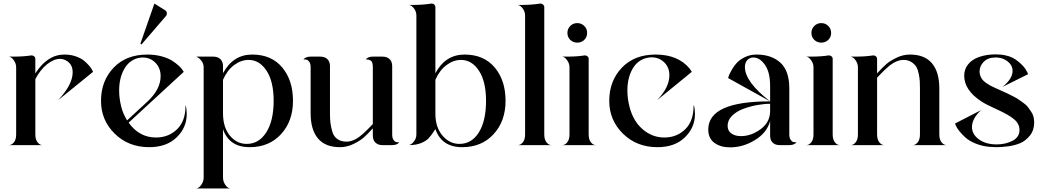

<svg xmlns="http://www.w3.org/2000/svg" viewBox="-20 -820 5889 1085"><path d="M505.9 -414.1 308.6 -253.9Q390.6 -341.8 390.6 -411.1Q390.6 -454.1 359.4 -474.6Q339.8 -487.3 319.3 -487.3Q284.2 -487.3 246.1 -457Q208 -426.8 179.7 -373V-60.5Q179.7 -31.2 192.4 -15.6Q205.1 0 219.7 0H30.3Q45.9 0 58.6 -15.6Q71.3 -31.2 71.3 -60.5V-439.5Q71.3 -460.9 58.1 -479.5Q44.9 -498 30.3 -500H54.7Q113.3 -500 156.2 -506.8H159.2Q167 -506.8 173.3 -501.5Q179.7 -496.1 179.7 -489.3V-405.3Q248 -511.7 343.8 -511.7Q378.9 -511.7 408.2 -501.5Q437.5 -491.2 454.6 -477.1Q471.7 -462.9 483.9 -448.7Q496.1 -434.6 501 -423.8Z M1029.3 -223.6Q1035.2 -205.1 1035.2 -175.8Q1035.2 -98.6 978 -43.5Q920.9 11.7 823.2 11.7Q706.1 11.7 628.4 -64.5Q550.8 -140.6 550.8 -250Q550.8 -362.3 621.6 -437Q692.4 -511.7 812.5 -511.7Q856.4 -511.7 893.6 -501.5Q930.7 -491.2 952.6 -477.1Q974.6 -462.9 990.2 -448.7Q1005.9 -434.6 1011.7 -423.8L1018.6 -414.1L707 -127Q766.6 -43 861.3 -43H867.2Q935.5 -44.9 981.9 -90.8Q1028.3 -136.7 1028.3 -221.7V-223.6ZM665 -217.8Q673.8 -179.7 698.2 -139.6L815.4 -248Q887.7 -316.4 887.7 -389.6Q887.7 -435.5 858.4 -465.3Q829.1 -495.1 787.1 -495.1Q771.5 -495.1 756.8 -491.2Q707 -476.6 680.2 -426.8Q653.3 -377 653.3 -308.6Q653.3 -263.7 665 -217.8ZM917 -728.5 779.3 -568.4 773.4 -573.2 852.5 -799.8 912.1 -762.7Q922.9 -756.8 922.9 -744.1Q922.9 -734.4 917 -728.5Z M1635.7 -250Q1635.7 -135.7 1568.4 -62Q1501 11.7 1390.6 11.7Q1275.4 11.7 1240.2 -89.8V183.6Q1240.2 205.1 1252.9 224.1Q1265.6 243.2 1280.3 245.1H1089.8Q1104.5 243.2 1117.7 224.1Q1130.9 205.1 1130.9 183.6V-439.5Q1130.9 -458 1120.6 -473.1Q1110.4 -488.3 1099.6 -494.1L1089.8 -500H1130.9H1185.5Q1210.9 -500 1225.6 -485.8Q1240.2 -471.7 1240.2 -446.3V-406.2Q1296.9 -511.7 1405.3 -511.7Q1513.7 -511.7 1574.7 -439Q1635.7 -366.2 1635.7 -250ZM1374 -6.8Q1443.4 -6.8 1484.9 -72.3Q1526.4 -137.7 1526.4 -250Q1526.4 -359.4 1486.3 -420.4Q1446.3 -481.4 1384.8 -481.4Q1341.8 -481.4 1302.7 -452.1Q1263.7 -422.9 1240.2 -369.1V-175.8Q1241.2 -98.6 1279.8 -52.7Q1318.4 -6.8 1374 -6.8Z M2196.3 -60.5Q2196.3 -41 2203.1 -30.3Q2210 -19.5 2217.3 -17.6Q2224.6 -15.6 2236.3 -15.6Q2223.6 0 2196.3 0H2141.6Q2116.2 0 2101.6 -14.2Q2086.9 -28.3 2086.9 -53.7V-94.7Q2057.6 -62.5 2036.1 -43.5Q2014.6 -24.4 1977.5 -6.3Q1940.4 11.7 1901.4 11.7Q1818.4 11.7 1776.9 -37.6Q1735.4 -86.9 1735.4 -179.7V-440.4Q1735.4 -460 1728 -470.2Q1720.7 -480.5 1713.4 -482.4Q1706.1 -484.4 1694.3 -484.4Q1708 -500 1735.4 -500H1790Q1815.4 -500 1830.1 -485.8Q1844.7 -471.7 1844.7 -446.3V-191.4V-177.7Q1844.7 -147.5 1847.2 -126.5Q1849.6 -105.5 1857.4 -77.6Q1865.2 -49.8 1885.7 -34.7Q1906.2 -19.5 1938.5 -19.5Q1966.8 -19.5 1997.6 -38.1Q2028.3 -56.6 2086.9 -119.1V-440.4Q2086.9 -468.8 2076.2 -476.6Q2065.4 -484.4 2046.9 -484.4Q2059.6 -500 2086.9 -500H2141.6Q2167 -500 2181.6 -485.8Q2196.3 -471.7 2196.3 -446.3Z M2836.9 -250Q2836.9 -135.7 2769.5 -62Q2702.1 11.7 2591.8 11.7Q2475.6 11.7 2440.4 -90.8L2433.6 -80.1Q2414.1 -50.8 2400.9 -37.1Q2387.7 -23.4 2359.9 -11.7Q2332 0 2292 0Q2296.9 -2 2303.7 -5.4Q2310.5 -8.8 2321.8 -24.4Q2333 -40 2333 -60.5V-732.4Q2333 -753.9 2319.8 -772Q2306.6 -790 2292 -792H2306.6Q2370.1 -792 2418 -799.8H2420.9Q2428.7 -799.8 2434.6 -793.9Q2440.4 -788.1 2440.4 -780.3V-406.2Q2497.1 -511.7 2605.5 -511.7Q2713.9 -511.7 2775.4 -439Q2836.9 -366.2 2836.9 -250ZM2576.2 -6.8Q2645.5 -6.8 2686 -71.8Q2726.6 -136.7 2726.6 -250Q2726.6 -359.4 2686.5 -420.4Q2646.5 -481.4 2585 -481.4Q2542 -481.4 2502.9 -452.1Q2463.9 -422.9 2440.4 -369.1V-177.7Q2440.4 -100.6 2480.5 -53.7Q2520.5 -6.8 2576.2 -6.8Z M3055.7 -60.5Q3055.7 -31.2 3068.4 -15.6Q3081.1 0 3095.7 0H2906.2Q2921.9 0 2934.6 -15.6Q2947.3 -31.2 2947.3 -60.5V-732.4Q2947.3 -753.9 2934.1 -772Q2920.9 -790 2906.2 -792H2920.9Q2984.4 -792 3032.2 -799.8H3035.2Q3043 -799.8 3049.3 -793.9Q3055.7 -788.1 3055.7 -780.3Z M3202.6 -594.7Q3186.5 -610.4 3186.5 -633.8Q3186.5 -657.2 3202.6 -673.3Q3218.8 -689.5 3242.2 -689.5Q3265.6 -689.5 3281.7 -673.3Q3297.9 -657.2 3297.9 -633.8Q3297.9 -610.4 3281.7 -594.7Q3265.6 -579.1 3242.2 -579.1Q3218.8 -579.1 3202.6 -594.7ZM3306.6 -60.5Q3306.6 -31.2 3319.3 -15.6Q3332 0 3346.7 0H3157.2Q3172.9 0 3185.5 -15.6Q3198.2 -31.2 3198.2 -60.5V-439.5Q3198.2 -460.9 3185.1 -479.5Q3171.9 -498 3157.2 -500H3181.6Q3240.2 -500 3283.2 -506.8H3286.1Q3293.9 -506.8 3300.3 -501.5Q3306.6 -496.1 3306.6 -488.3Z M3901.4 -223.6Q3907.2 -205.1 3907.2 -175.8Q3907.2 -98.6 3850.1 -43.5Q3793 11.7 3695.3 11.7Q3578.1 11.7 3500.5 -64.5Q3422.9 -140.6 3422.9 -250Q3422.9 -362.3 3493.7 -437Q3564.5 -511.7 3684.6 -511.7Q3811.5 -511.7 3877 -432.6Q3889.6 -414.1 3889.6 -414.1L3693.4 -253.9Q3762.7 -326.2 3762.7 -394.5Q3762.7 -439.5 3733.4 -467.8Q3704.1 -496.1 3662.1 -496.1Q3646.5 -496.1 3628.9 -491.2Q3579.1 -476.6 3552.2 -426.8Q3525.4 -377 3525.4 -308.6Q3525.4 -263.7 3537.1 -217.8Q3557.6 -135.7 3611.8 -89.4Q3666 -43 3733.4 -43H3739.3Q3807.6 -44.9 3853.5 -90.8Q3899.4 -136.7 3899.4 -221.7V-223.6Z M4332 -192.4Q4332 -192.4 4332 -233.4Q4296.9 -233.4 4257.3 -226.1Q4217.8 -218.8 4179.7 -204.6Q4141.6 -190.4 4116.7 -165.5Q4091.8 -140.6 4091.8 -109.4Q4091.8 -81.1 4112.8 -65.9Q4133.8 -50.8 4167 -50.8Q4225.6 -50.8 4278.8 -90.3Q4332 -129.9 4332 -192.4ZM4332 -334Q4332 -412.1 4302.7 -453.6Q4273.4 -495.1 4237.3 -495.1Q4216.8 -495.1 4203.1 -480.5Q4189.5 -465.8 4189.5 -441.4Q4189.5 -357.4 4332 -247.1L4094.7 -378.9Q4095.7 -384.8 4099.1 -393.6Q4102.5 -402.3 4115.2 -425.3Q4127.9 -448.2 4144.5 -465.8Q4161.1 -483.4 4190.4 -497.6Q4219.7 -511.7 4254.9 -511.7Q4339.8 -511.7 4390.1 -465.8Q4440.4 -419.9 4440.4 -320.3V-60.5Q4440.4 -41 4447.8 -30.3Q4455.1 -19.5 4462.4 -17.6Q4469.7 -15.6 4481.4 -15.6Q4467.8 0 4440.4 0H4385.7Q4360.4 0 4346.2 -14.2Q4332 -28.3 4332 -53.7V-135.7Q4313.5 -69.3 4246.1 -28.3Q4178.7 12.7 4106.4 12.7Q4051.8 12.7 4017.1 -12.7Q3982.4 -38.1 3982.4 -87.9Q3982.4 -247.1 4329.1 -247.1H4332Z M4581.5 -594.7Q4565.4 -610.4 4565.4 -633.8Q4565.4 -657.2 4581.5 -673.3Q4597.7 -689.5 4621.1 -689.5Q4644.5 -689.5 4660.6 -673.3Q4676.8 -657.2 4676.8 -633.8Q4676.8 -610.4 4660.6 -594.7Q4644.5 -579.1 4621.1 -579.1Q4597.7 -579.1 4581.5 -594.7ZM4685.5 -60.5Q4685.5 -31.2 4698.2 -15.6Q4710.9 0 4725.6 0H4536.1Q4551.8 0 4564.5 -15.6Q4577.1 -31.2 4577.1 -60.5V-439.5Q4577.1 -460.9 4564 -479.5Q4550.8 -498 4536.1 -500H4560.5Q4619.1 -500 4662.1 -506.8H4665Q4672.9 -506.8 4679.2 -501.5Q4685.5 -496.1 4685.5 -488.3Z M5288.1 -60.5Q5288.1 -31.2 5300.8 -15.6Q5313.5 0 5329.1 0H5138.7Q5153.3 0 5166 -15.6Q5178.7 -31.2 5178.7 -60.5V-305.7V-320.3Q5178.7 -344.7 5177.7 -361.3Q5176.8 -377.9 5171.9 -402.8Q5167 -427.7 5157.7 -442.9Q5148.4 -458 5129.9 -469.7Q5111.3 -481.4 5085 -481.4Q5057.6 -481.4 5026.4 -462.9Q4995.1 -444.3 4936.5 -380.9V-60.5Q4936.5 -31.2 4949.2 -15.6Q4961.9 0 4976.6 0H4787.1Q4802.7 0 4815.4 -15.6Q4828.1 -31.2 4828.1 -60.5V-439.5Q4828.1 -460.9 4814.9 -479.5Q4801.8 -498 4787.1 -500H4811.5Q4870.1 -500 4913.1 -506.8H4916Q4923.8 -506.8 4930.2 -501.5Q4936.5 -496.1 4936.5 -488.3V-405.3Q4965.8 -437.5 4987.3 -456.5Q5008.8 -475.6 5045.9 -493.7Q5083 -511.7 5122.1 -511.7Q5205.1 -511.7 5246.6 -462.4Q5288.1 -413.1 5288.1 -320.3Z M5605.5 -322.3Q5610.4 -320.3 5636.2 -308.6Q5662.1 -296.9 5670.4 -293Q5678.7 -289.1 5702.1 -277.3Q5725.6 -265.6 5734.9 -258.8Q5744.1 -252 5762.2 -239.3Q5780.3 -226.6 5788.1 -215.8Q5795.9 -205.1 5806.2 -190.4Q5816.4 -175.8 5820.3 -160.2Q5824.2 -144.5 5824.2 -127Q5824.2 -84 5799.8 -53.7Q5775.4 -23.4 5744.6 -10.7Q5713.9 2 5676.8 6.8Q5640.6 11.7 5611.3 11.7Q5597.7 11.7 5572.3 9.8Q5528.3 5.9 5492.2 -9.3Q5456.1 -24.4 5435.5 -43Q5415 -61.5 5400.9 -79.6Q5386.7 -97.7 5381.8 -109.4L5377 -122.1L5523.4 -197.3Q5472.7 -149.4 5472.7 -102.5Q5472.7 -60.5 5512.2 -32.2Q5551.8 -3.9 5612.3 -3.9Q5662.1 -3.9 5701.7 -24.4Q5741.2 -44.9 5741.2 -85Q5741.2 -121.1 5709.5 -147Q5677.7 -172.9 5614.7 -201.2Q5551.8 -229.5 5525.4 -247.1Q5428.7 -310.5 5428.7 -392.6Q5428.7 -427.7 5450.2 -455.6Q5471.7 -483.4 5512.7 -498Q5554.7 -512.7 5606.4 -512.7Q5638.7 -512.7 5663.1 -506.8Q5702.1 -499 5733.4 -473.1Q5764.6 -447.3 5776.9 -426.8Q5789.1 -406.2 5789.1 -400.4L5645.5 -329.1Q5702.1 -375 5702.1 -418.9Q5702.1 -450.2 5675.8 -471.7Q5649.4 -493.2 5613.3 -495.1H5605.5Q5563.5 -495.1 5539.6 -471.2Q5515.6 -447.3 5515.6 -416Q5515.6 -396.5 5526.4 -377.9Q5543 -349.6 5605.5 -322.3Z"/></svg>

Font: Olivea
Style: LigaturesFont
Weight: 400
Designer: Achmad Aprilia Pratama
Version: Version 001.000